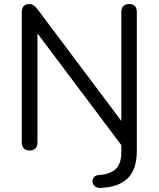

<svg xmlns="http://www.w3.org/2000/svg" viewBox="-20 -732 780 943"><path d="M475 191Q451 192 440.5 177Q430 162 437 145.5Q444 129 464 128Q521 124 548.5 98Q576 72 576 15V-19L164 -568V-34Q164 7 126 7Q87 7 87 -34V-670Q87 -712 123 -712Q146 -712 164 -687L576 -138V-672Q576 -712 615 -712Q652 -712 652 -672V7Q652 100 607.5 143.5Q563 187 475 191Z"/></svg>

Font: Nunito
Style: Regular
Weight: 400
Designer: Vernon Adams
Foundry: Vernon Adams
Version: Version 3.602